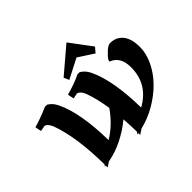

<svg xmlns="http://www.w3.org/2000/svg" viewBox="-153 -896 1136 1136"><g transform="rotate(-45 415.0 -328.0)"><path d="M427.7 6.3 437 -7.8Q436 -64.9 432.1 -115.7Q382.3 -73.7 320.8 -42.7Q259.3 -11.7 195.8 -0.5L164.6 20V3.4Q163.1 3.9 160.6 3.9Q158.2 3.9 157.2 4.4L164.6 -6.8Q161.6 -240.7 110.4 -378.4Q103.5 -396 92.8 -407Q82 -418 72.8 -418Q68.4 -418 38.6 -411.6L30.8 -450.7Q80.1 -463.9 156.7 -496.6L174.8 -496.1Q191.9 -484.9 201.7 -473.4Q211.4 -461.9 221.2 -442.4Q279.3 -321.8 283.2 -90.8Q360.8 -136.7 420.9 -222.7Q407.2 -312 382.8 -378.4Q376.5 -395.5 365.2 -406.7Q354 -418 345.2 -418Q340.8 -418 311 -411.6L303.2 -450.7Q376.5 -470.7 428.7 -496.6L447.3 -496.1Q464.4 -484.4 474.4 -472.9Q484.4 -461.4 493.7 -442.4Q551.8 -321.3 555.7 -90.8Q682.1 -160.6 682.1 -302.2Q682.1 -391.1 615.2 -415.5L618.7 -428.7Q631.3 -447.8 655.3 -469.2Q679.2 -490.7 695.3 -490.7Q744.6 -490.7 774.4 -455.1Q804.2 -419.4 804.2 -349.6Q804.2 -294.4 776.9 -237.8Q749.5 -181.2 703.9 -134.8Q658.2 -88.4 596.9 -52.7Q535.6 -17.1 469.7 -1.5L437 20V4.9Q433.6 5.4 427.7 6.3ZM356 -540 515.6 -675.8 617.7 -539.1 591.3 -507.8 494.6 -570.8Q424.3 -535.2 370.6 -506.8Z"/></g></svg>

Font: Flanker
Style: Bold Italic
Weight: 700
Italic angle: -12°
Designer: Flanker
Version: Version 2.000